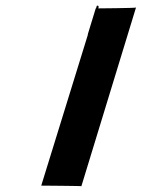

<svg xmlns="http://www.w3.org/2000/svg" viewBox="-20 -801 489 662"><path d="M304.2 -753 297.8 -732 294.7 -722 283.4 -685C281.4 -675 280.3 -665 277.3 -655L274.5 -646L272.7 -640C271.1 -635 270 -628 272.4 -626C279.2 -622 280.2 -632 281.1 -635C281.4 -636 281.1 -638 281.7 -640L283.5 -646L286.3 -655C289.3 -665 290.7 -676 292.7 -686L303.7 -722L306.8 -732L313.2 -753L319.3 -773C320.9 -778 320.4 -783 313.8 -781L122.2 -161C122.2 -161 261.9 -160 260.6 -159L448.9 -775C448.3 -773 310 -772 310 -772Z"/></svg>

Font: Hussar Wojna
Style: 3Obl
Weight: 400
Designer: Robert Jablonski
Foundry: Cannot Into Space Fonts
Version: Version 1.01